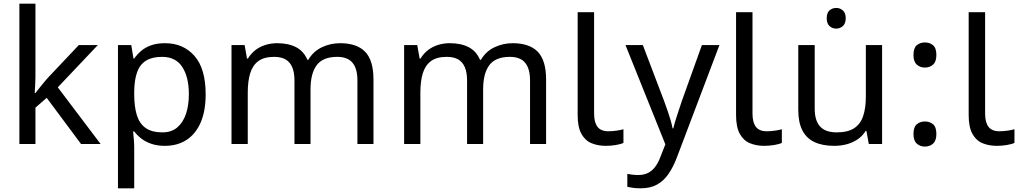

<svg xmlns="http://www.w3.org/2000/svg" viewBox="-20 -780 5525 1040"><path d="M172 -363Q172 -347 170.5 -321Q169 -295 168 -276H172Q178 -284 190 -299Q202 -314 214.5 -329.5Q227 -345 236 -355L407 -536H510L293 -307L525 0H419L233 -250L172 -197V0H85V-760H172Z M874 -546Q973 -546 1033.5 -477Q1094 -408 1094 -269Q1094 -178 1066.5 -115.5Q1039 -53 989.5 -21.5Q940 10 873 10Q832 10 800 -1Q768 -12 745.5 -29.5Q723 -47 707 -68H701Q703 -51 705 -25Q707 1 707 20V240H619V-536H691L703 -463H707Q723 -486 745.5 -505Q768 -524 799.5 -535Q831 -546 874 -546ZM858 -472Q804 -472 771 -451.5Q738 -431 723 -390Q708 -349 707 -286V-269Q707 -203 721 -157Q735 -111 768.5 -87Q802 -63 860 -63Q909 -63 940.5 -90Q972 -117 987.5 -163.5Q1003 -210 1003 -270Q1003 -362 967.5 -417Q932 -472 858 -472Z M1822 -546Q1913 -546 1958 -499.5Q2003 -453 2003 -349V0H1916V-345Q1916 -408 1889.5 -440Q1863 -472 1807 -472Q1729 -472 1695.5 -427Q1662 -382 1662 -296V0H1575V-345Q1575 -387 1563 -415.5Q1551 -444 1527 -458Q1503 -472 1465 -472Q1411 -472 1380 -449.5Q1349 -427 1335.5 -384Q1322 -341 1322 -278V0H1234V-536H1305L1318 -463H1323Q1340 -491 1364.5 -509.5Q1389 -528 1419 -537Q1449 -546 1481 -546Q1543 -546 1584.5 -524Q1626 -502 1645 -456H1650Q1677 -502 1723.5 -524Q1770 -546 1822 -546Z M2757 -546Q2848 -546 2893 -499.5Q2938 -453 2938 -349V0H2851V-345Q2851 -408 2824.5 -440Q2798 -472 2742 -472Q2664 -472 2630.5 -427Q2597 -382 2597 -296V0H2510V-345Q2510 -387 2498 -415.5Q2486 -444 2462 -458Q2438 -472 2400 -472Q2346 -472 2315 -449.5Q2284 -427 2270.5 -384Q2257 -341 2257 -278V0H2169V-536H2240L2253 -463H2258Q2275 -491 2299.5 -509.5Q2324 -528 2354 -537Q2384 -546 2416 -546Q2478 -546 2519.5 -524Q2561 -502 2580 -456H2585Q2612 -502 2658.5 -524Q2705 -546 2757 -546Z M3262 10Q3218 10 3183.5 -4.5Q3149 -19 3129 -55.5Q3109 -92 3109 -157V-714H3198V-165Q3198 -117 3216.5 -93Q3235 -69 3275 -69Q3297 -69 3320.5 -72.5Q3344 -76 3357 -80V-6Q3343 1 3315.5 5.5Q3288 10 3262 10Z M3368 -536H3462L3578 -231Q3588 -204 3596.5 -179Q3605 -154 3612 -130.5Q3619 -107 3623 -85H3627Q3633 -110 3646 -150.5Q3659 -191 3673 -232L3782 -536H3877L3646 74Q3627 124 3601.5 161.5Q3576 199 3539.5 219.5Q3503 240 3451 240Q3427 240 3409 237.5Q3391 235 3378 232V162Q3389 164 3404.5 166Q3420 168 3437 168Q3468 168 3490.5 156.5Q3513 145 3529 123.5Q3545 102 3556 73L3584 2Z M4120 10Q4076 10 4041.5 -4.5Q4007 -19 3987 -55.5Q3967 -92 3967 -157V-714H4056V-165Q4056 -117 4074.5 -93Q4093 -69 4133 -69Q4155 -69 4178.5 -72.5Q4202 -76 4215 -80V-6Q4201 1 4173.5 5.5Q4146 10 4120 10Z M4510 -737Q4530 -737 4545.5 -723.5Q4561 -710 4561 -681Q4561 -653 4545.5 -639Q4530 -625 4510 -625Q4488 -625 4473 -639Q4458 -653 4458 -681Q4458 -710 4473 -723.5Q4488 -737 4510 -737ZM4758 -536V0H4686L4673 -71H4669Q4652 -43 4625 -25Q4598 -7 4566 1.5Q4534 10 4499 10Q4435 10 4391.5 -10.5Q4348 -31 4326 -74Q4304 -117 4304 -185V-536H4393V-191Q4393 -127 4422 -95Q4451 -63 4512 -63Q4572 -63 4606.5 -85.5Q4641 -108 4655.5 -151.5Q4670 -195 4670 -257V-536Z M4990 -414Q4964 -414 4946 -430Q4928 -446 4928 -482Q4928 -520 4946 -535Q4964 -550 4990 -550Q5016 -550 5034 -535Q5052 -520 5052 -482Q5052 -446 5034 -430Q5016 -414 4990 -414ZM4990 14Q4964 14 4946 -2Q4928 -18 4928 -54Q4928 -92 4946 -107Q4964 -122 4990 -122Q5016 -122 5034 -107Q5052 -92 5052 -54Q5052 -18 5034 -2Q5016 14 4990 14Z M5380 10Q5336 10 5301.5 -4.5Q5267 -19 5247 -55.5Q5227 -92 5227 -157V-714H5316V-165Q5316 -117 5334.5 -93Q5353 -69 5393 -69Q5415 -69 5438.5 -72.5Q5462 -76 5475 -80V-6Q5461 1 5433.5 5.5Q5406 10 5380 10Z"/></svg>

Font: hexumalayalam05
Style: Book
Weight: 400
Designer: Jelle Bosma - Monotype Design Team
Foundry: Monotype Imaging Inc.
Version: Version 2.003